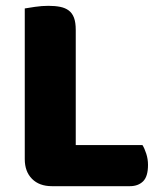

<svg xmlns="http://www.w3.org/2000/svg" viewBox="-20 -636 553 659"><path d="M158 3Q115 3 90 -22Q65 -47 65 -90V-607Q76 -609 100 -612.5Q124 -616 146 -616Q169 -616 186.5 -612.5Q204 -609 216 -600Q228 -591 234 -575Q240 -559 240 -533V-138H469Q476 -127 482 -108.5Q488 -90 488 -70Q488 -30 471 -13.5Q454 3 426 3Z"/></svg>

Font: Baloo Bhaijaan
Style: Regular
Weight: 400
Designer: Devika Bhansali and Ek Type
Foundry: Ek Type
Version: Version 1.443;PS 1.000;hotconv 16.6.51;makeotf.lib2.5.65220;